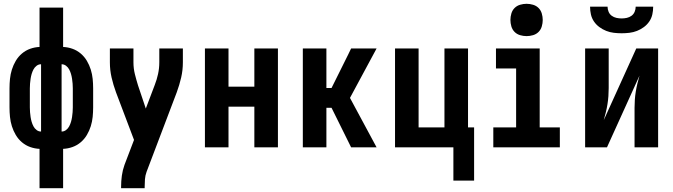

<svg xmlns="http://www.w3.org/2000/svg" viewBox="-20 -775 3540 1010"><path d="M188 215V8Q163 7 139 -1.5Q115 -10 95.5 -26.5Q76 -43 63 -65Q50 -87 42.5 -111Q35 -135 32.5 -160Q30 -185 30 -210V-310Q30 -335 32.5 -360Q35 -385 42.5 -409Q50 -433 63 -455Q76 -477 95.5 -493.5Q115 -510 139 -518.5Q163 -527 188 -528V-735H312V-528Q337 -527 361 -518.5Q385 -510 404.5 -493.5Q424 -477 437 -455Q450 -433 457.5 -409Q465 -385 467.5 -360Q470 -335 470 -310V-210Q470 -185 467.5 -160Q465 -135 457.5 -111Q450 -87 437 -65Q424 -43 404.5 -26.5Q385 -10 361 -1.5Q337 7 312 8V215ZM196 -83V-437Q183 -437 172.5 -429Q162 -421 156 -409.5Q150 -398 146.5 -386Q143 -374 141 -361Q139 -348 138 -335Q137 -322 137 -310V-210Q137 -198 138 -185Q139 -172 141 -159Q143 -146 146.5 -134Q150 -122 156 -110.5Q162 -99 172.5 -91Q183 -83 196 -83ZM304 -83Q317 -83 327.5 -91Q338 -99 344 -110.5Q350 -122 353.5 -134Q357 -146 359 -159Q361 -172 362 -185Q363 -198 363 -210V-310Q363 -322 362 -335Q361 -348 359 -361Q357 -374 353.5 -386Q350 -398 344 -409.5Q338 -421 327.5 -429Q317 -437 304 -437Z M617 215V208Q617 178 621 149Q625 120 635 92L685 -39L590 -290Q576 -328 567 -367Q558 -406 558 -447V-520H682V-447Q682 -415 689.5 -385Q697 -355 706 -326L747 -204L794 -328Q805 -356 811.5 -386Q818 -416 818 -447V-520H942V-447Q942 -406 933 -367Q924 -328 910 -290L751 129Q744 148 742.5 168Q741 188 741 208V215Z M1058 0V-520H1182V-319H1318V-520H1442V0H1318V-214H1182V0Z M1573 0V-520H1697V-312H1724L1810 -485L1827 -520H1961L1821 -260L1961 0H1827L1724 -208H1697V0Z M2365 175V0H2058V-520H2182V-105H2318V-520H2442V-105H2474V175Z M2575 0V-105H2695V-415H2589V-520H2819V-105H2925V0ZM2750 -585Q2733 -585 2716 -590Q2699 -595 2687 -607Q2675 -619 2670 -636Q2665 -653 2665 -670Q2665 -687 2670 -704Q2675 -721 2687 -733Q2699 -745 2716 -750Q2733 -755 2750 -755Q2767 -755 2784 -750Q2801 -745 2813 -733Q2825 -721 2830 -704Q2835 -687 2835 -670Q2835 -653 2830 -636Q2825 -619 2813 -607Q2801 -595 2784 -590Q2767 -585 2750 -585Z M3058 0V-520H3182V-312Q3182 -291 3180.5 -269.5Q3179 -248 3175.5 -226.5Q3172 -205 3167 -184.5Q3162 -164 3156 -143L3327 -520H3442V0H3318V-208Q3318 -229 3319.5 -250.5Q3321 -272 3324.5 -293.5Q3328 -315 3333 -335.5Q3338 -356 3344 -377L3173 0ZM3250 -600Q3229 -600 3208.5 -602.5Q3188 -605 3169 -612.5Q3150 -620 3133 -632.5Q3116 -645 3104.5 -662Q3093 -679 3088.5 -699Q3084 -719 3084 -740H3176Q3176 -726 3181.5 -713Q3187 -700 3198 -692Q3209 -684 3222.5 -681Q3236 -678 3250 -678Q3264 -678 3277.5 -681Q3291 -684 3302 -692Q3313 -700 3318.5 -713Q3324 -726 3324 -740H3416Q3416 -719 3411.5 -699Q3407 -679 3395.5 -662Q3384 -645 3367 -632.5Q3350 -620 3331 -612.5Q3312 -605 3291.5 -602.5Q3271 -600 3250 -600Z"/></svg>

Font: Iosevka Curly Extrabold
Style: Regular
Weight: 800
Monospace: yes
Designer: Belleve Invis
Foundry: Belleve Invis
Version: Version 22.1.2; ttfautohint (v1.8.4)